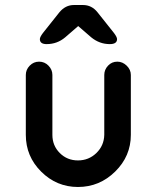

<svg xmlns="http://www.w3.org/2000/svg" viewBox="-20 -746 653 766"><path d="M502 -208Q502 -123 439.5 -61.5Q377 0 291 0Q206 0 144.5 -61Q83 -122 83 -208V-447Q83 -468 98.5 -484Q114 -500 136 -500Q158 -500 173.5 -484Q189 -468 189 -447V-208Q189 -165 218.5 -135.5Q248 -106 291 -106Q334 -106 364.5 -135.5Q395 -165 396 -208V-447Q396 -468 411 -484Q426 -500 448 -500Q469 -500 485.5 -484Q502 -468 502 -447ZM292 -642 240 -597Q208 -570 166 -570Q139 -570 139 -590Q139 -598 151 -614L217 -697Q241 -726 275 -726H311Q346 -726 369 -697L435 -614Q447 -598 447 -590Q447 -570 418 -570Q377 -570 344 -597Z"/></svg>

Font: Quicksand
Style: Bold
Weight: 700
Designer: Andrew Paglinawan
Foundry: Andrew Paglinawan
Version: 1.002